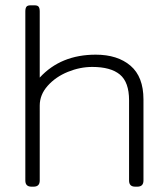

<svg xmlns="http://www.w3.org/2000/svg" viewBox="-20 -700 628 720"><path d="M75 -23V-657Q75 -669 79 -674.5Q83 -680 94 -680H110Q121 -680 125 -674.5Q129 -669 129 -657V-409Q208 -495 339 -495Q421 -495 469.5 -453.5Q518 -412 518 -327V-23Q518 0 495 0H487Q464 0 464 -23V-324Q464 -392 429.5 -420.5Q395 -449 326 -449Q280 -449 234.5 -430.5Q189 -412 159 -378.5Q129 -345 129 -304V-23Q129 0 106 0H98Q75 0 75 -23Z"/></svg>

Font: Mitr ExtraLight
Style: Regular
Weight: 250
Designer: Thanarat Vachiruckul
Foundry: Cadson Demak Co.,Ltd.
Version: Version 1.000